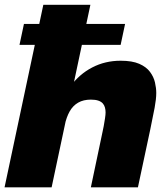

<svg xmlns="http://www.w3.org/2000/svg" viewBox="-26 -802 690 822"><path d="M57.5 -610 76.5 -699.5H509.5L490.5 -610ZM363 0 413 -237.5Q415 -245.5 418 -261.8Q421 -278 423.5 -294.8Q426 -311.5 426 -320.5Q426 -332 423.2 -342Q420.5 -352 413.8 -359.5Q407 -367 394.8 -371.2Q382.5 -375.5 363 -375.5Q331 -375.5 308.5 -362.5Q286 -349.5 272.2 -325Q258.5 -300.5 251 -266L221 -306Q236.5 -379 275 -431.8Q313.5 -484.5 368.8 -513.2Q424 -542 490.5 -542Q540 -542 570.2 -528.8Q600.5 -515.5 616.2 -494.2Q632 -473 637.5 -449Q643 -425 643 -404Q643 -378.5 636 -340.8Q629 -303 617.5 -248.5L564.5 0ZM-6.5 0 159.5 -781.5H361L195 0Z"/></svg>

Font: Epilogue Black
Style: Italic
Weight: 900
Italic angle: -12°
Designer: Tyler Finck
Foundry: Etcetera Type Co
Version: Version 2.111